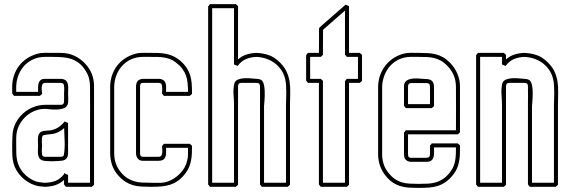

<svg xmlns="http://www.w3.org/2000/svg" viewBox="-20 -896 2765 931"><path d="M39.1 -479.5Q40 -507.8 48.8 -532.7Q57.6 -557.6 73 -577.6Q88.4 -597.7 110.4 -612.3Q132.3 -627 159.7 -634.8Q177.7 -640.1 197.8 -639.9Q217.8 -639.6 235.8 -639.6Q254.4 -639.6 274.2 -639.6Q293.9 -639.6 312.5 -635.3Q343.3 -627.9 369.1 -608.6Q395 -589.4 412.1 -563Q424.3 -543.9 430.2 -522.2Q436 -500.5 436 -478V0Q433.6 2.4 430.9 4.9Q428.2 7.3 425.3 9.8H299.3Q296.9 6.8 294.9 3.9Q293 1 290.5 -1.5V-23.4Q271.5 -6.3 249.8 1.2Q228 8.8 198.7 9.8Q186 9.3 173.3 7.6Q160.6 5.9 148.4 2Q130.9 -3.9 114.5 -14.2Q98.1 -24.4 84.7 -38.1Q71.3 -51.8 61 -68.4Q50.8 -85 45.9 -103Q40 -125 39.6 -146.2Q39.1 -167.5 39.1 -189.9Q39.1 -219.2 41 -245.8Q43 -272.5 55.7 -298.8Q64.5 -315.9 76.9 -330.6Q89.4 -345.2 104.7 -356.4Q120.1 -367.7 137.9 -375.2Q155.8 -382.8 174.3 -385.7Q181.6 -386.7 186.8 -387.2Q191.9 -387.7 198.7 -387.7H273.4Q283.2 -387.7 286.9 -391.8Q290.5 -396 290.5 -405.3Q291 -415 290.8 -424.1Q290.5 -433.1 290.5 -442.4Q290.5 -445.8 291 -452.1Q291.5 -458.5 291.5 -465.6Q291.5 -472.7 290.5 -479.5Q289.6 -486.3 286.6 -490.7Q281.2 -494.1 273.4 -494.1H199.2Q189.9 -494.1 186.3 -487.8Q182.6 -481.4 182.1 -472.7Q181.6 -463.9 182.9 -454.8Q184.1 -445.8 184.1 -440.9Q181.6 -438.5 179 -436Q176.3 -433.6 173.3 -431.2H47.9Q45.4 -434.1 43.5 -437Q41.5 -439.9 39.1 -442.4ZM58.6 -450.7H164.6Q164.6 -461.4 164.6 -472.4Q164.6 -483.4 167.2 -492.7Q169.9 -502 177 -507.8Q184.1 -513.7 198.7 -513.7H273.4Q280.8 -513.7 288.6 -511.5Q296.4 -509.3 301.8 -503.4Q306.6 -497.6 308.6 -489.5Q310.5 -481.4 310.8 -472.7Q311 -463.9 310.5 -455.6Q310.1 -447.3 310.1 -440.9Q310.1 -437 310.5 -430.4Q311 -423.8 311 -416Q311 -408.2 310.3 -400.4Q309.6 -392.6 307.1 -387.2Q301.3 -374.5 286.1 -369.9Q271 -365.2 253.7 -364.7Q236.3 -364.3 220.7 -366.2Q205.1 -368.2 198.7 -368.2Q196.3 -368.2 193.6 -368.2Q190.9 -368.2 188 -367.7Q162.6 -365.7 139.9 -354.7Q117.2 -343.8 100.1 -326.4Q83 -309.1 72 -286.4Q61 -263.7 59.1 -238.3Q58.6 -233.4 58.6 -225.6Q58.6 -217.8 58.6 -210Q58.6 -202.1 58.6 -196Q58.6 -189.9 58.6 -188.5Q58.6 -169.4 59.1 -152.6Q59.6 -135.7 62.7 -119.9Q65.9 -104 72.8 -89.1Q79.6 -74.2 92.3 -59.1Q104.5 -44.9 120.6 -33.7Q136.7 -22.5 154.8 -16.1Q163.1 -13.7 171.4 -12.5Q179.7 -11.2 188 -10.3Q189.9 -9.8 194.8 -9.8H198.7Q229 -10.7 250.5 -19.5Q272 -28.3 290.5 -51.3V-57.6Q292.5 -55.7 293.9 -54.7Q297.9 -52.7 302 -51.3Q306.2 -49.8 310.1 -47.9V-9.8H416.5V-240.2Q416.5 -299.3 416.7 -358.2Q417 -417 416.5 -476.1Q416.5 -496.6 411.6 -515.9Q406.7 -535.2 395.5 -552.2Q380.9 -576.2 363.5 -589.6Q346.2 -603 326.4 -609.9Q306.6 -616.7 283.9 -618.4Q261.2 -620.1 235.8 -620.1Q218.8 -620.1 200.9 -620.4Q183.1 -620.6 166 -616.7Q141.1 -610.8 121.6 -597.7Q102.1 -584.5 88.4 -565.9Q74.7 -547.4 67.1 -524.9Q59.6 -502.4 58.6 -478ZM310.1 -299.8V-151.9Q310.1 -143.1 307.1 -135.3Q302.2 -125 293.5 -120.6Q284.7 -116.2 273.4 -116.2Q272 -116.2 260 -115.2Q248 -114.3 233.2 -114Q218.3 -113.8 203.1 -115Q188 -116.2 179.7 -121.1Q171.4 -126 168 -134.8Q164.6 -143.6 163.8 -153.3Q163.1 -163.1 163.8 -173.1Q164.6 -183.1 164.6 -189.9Q164.6 -195.3 164.1 -202.6Q163.6 -210 163.6 -218Q163.6 -226.1 164.8 -233.6Q166 -241.2 169.4 -247.1Q173.3 -254.4 179.9 -257.3Q186.5 -260.3 194.1 -261.5Q201.7 -262.7 209.5 -262.7Q217.3 -262.7 223.6 -263.7Q246.1 -267.6 262.9 -278.6Q279.8 -289.6 293.5 -307.1ZM289.6 -144.5Q294.9 -176.3 293.5 -209.2Q292 -242.2 291 -274.9Q279.8 -264.6 266.8 -257.6Q253.9 -250.5 238.8 -247.1Q235.8 -246.1 227.8 -245.6Q219.7 -245.1 210.9 -243.9Q202.1 -242.7 195.1 -241.2Q188 -239.7 186.5 -237.3Q184.1 -232.9 183.3 -224.9Q182.6 -216.8 182.9 -208.7Q183.1 -200.7 183.6 -194.6Q184.1 -188.5 184.1 -188.5Q184.1 -185.5 183.3 -178.2Q182.6 -170.9 182.6 -162.8Q182.6 -154.8 183.8 -147.7Q185.1 -140.6 189 -138.2Q191.4 -136.7 194.1 -136.2Q196.8 -135.7 199.2 -135.7H273.4Q278.3 -135.7 283.4 -137.2Q288.6 -138.7 289.6 -144.5Z M514.2 -479.5Q515.1 -507.8 523.9 -532.7Q532.7 -557.6 548.1 -577.6Q563.5 -597.7 585.4 -612.3Q607.4 -627 634.8 -634.8Q652.8 -640.1 672.9 -639.9Q692.9 -639.6 710.9 -639.6Q728.5 -639.6 745.8 -639.2Q763.2 -638.7 780 -635.7Q796.9 -632.8 812.7 -626.7Q828.6 -620.6 843.3 -609.9Q866.7 -592.3 880.1 -574Q893.6 -555.7 900.6 -535.2Q907.7 -514.6 909.4 -491.5Q911.1 -468.3 911.1 -440.9Q908.7 -438.5 906 -436Q903.3 -433.6 900.4 -431.2H774.4Q772 -434.1 770 -437Q768.1 -439.9 765.6 -442.4Q765.6 -445.8 766.1 -452.1Q766.6 -458.5 766.6 -465.6Q766.6 -472.7 765.6 -479.5Q764.6 -486.3 761.7 -490.7Q756.3 -494.1 748.5 -494.1H674.3Q671.4 -494.1 667.5 -493.4Q663.6 -492.7 661.6 -489.3Q660.2 -486.8 659.7 -483.9Q659.2 -481 659.2 -478V-151.9Q659.2 -149.4 659.7 -146.2Q660.2 -143.1 661.6 -140.6Q664.1 -137.2 667.5 -136.5Q670.9 -135.7 674.3 -135.7H748.5Q758.3 -135.7 762.2 -141.4Q766.1 -147 766.8 -155Q767.6 -163.1 766.6 -171.9Q765.6 -180.7 765.6 -187.5Q768.1 -189.9 770 -192.9Q772 -195.8 774.4 -198.7H900.4Q903.3 -196.3 906 -193.8Q908.7 -191.4 911.1 -189Q911.1 -170.9 910.4 -153.6Q909.7 -136.2 906.7 -119.9Q903.8 -103.5 897.7 -87.9Q891.6 -72.3 880.4 -57.1Q862.8 -33.7 844.5 -20.5Q826.2 -7.3 805.4 -0.5Q784.7 6.3 761.2 8.1Q737.8 9.8 710.9 9.8Q685.5 9.8 664.3 8.5Q643.1 7.3 624.3 1.7Q605.5 -3.9 588.1 -14.9Q570.8 -25.9 552.7 -45.9Q532.7 -68.4 523.4 -96.2Q514.2 -124 514.2 -153.3ZM533.7 -151.9Q533.7 -126 542 -102.5Q550.3 -79.1 567.4 -59.1Q582.5 -41.5 598.6 -31.5Q614.7 -21.5 632.6 -16.6Q650.4 -11.7 669.9 -10.7Q689.5 -9.8 710.9 -9.8Q731 -9.8 752.2 -9.5Q773.4 -9.3 792.5 -15.6Q809.6 -21.5 825 -31.5Q840.3 -41.5 853 -54.7Q865.7 -67.9 874.8 -83.7Q883.8 -99.6 887.7 -117.2Q891.6 -132.8 891.6 -148.2Q891.6 -163.6 891.6 -179.2H785.2Q785.2 -172.9 785.6 -164.8Q786.1 -156.7 785.2 -148.7Q784.2 -140.6 781.2 -133.3Q778.3 -126 771.5 -121.6Q766.6 -118.7 760.5 -117.4Q754.4 -116.2 748.5 -116.2H673.8Q656.7 -116.2 648.2 -126.7Q639.6 -137.2 639.6 -153.3V-479.5Q639.6 -483.9 640.6 -487.8Q641.6 -491.7 643.1 -495.6Q647 -505.4 655.8 -509.5Q664.6 -513.7 673.8 -513.7H748.5Q755.9 -513.7 763.7 -511.5Q771.5 -509.3 776.9 -503.4Q781.2 -498 783.2 -491.5Q785.2 -484.9 785.4 -477.8Q785.6 -470.7 785.4 -463.6Q785.2 -456.5 785.2 -450.7H891.6Q891.6 -474.1 889.6 -493.9Q887.7 -513.7 881.3 -531Q875 -548.3 863 -564Q851.1 -579.6 831.5 -594.2Q818.4 -604.5 803.7 -609.9Q789.1 -615.2 773.7 -617.4Q758.3 -619.6 742.7 -619.9Q727.1 -620.1 710.9 -620.1Q693.8 -620.1 676 -620.4Q658.2 -620.6 641.1 -616.7Q616.2 -610.8 596.7 -597.7Q577.1 -584.5 563.5 -565.9Q549.8 -547.4 542.2 -524.9Q534.7 -502.4 533.7 -478Z M1375.5 9.8H1249.5Q1247.1 6.8 1245.1 3.9Q1243.2 1 1240.7 -1.5V-383.3Q1240.7 -406.7 1241 -429.7Q1241.2 -452.6 1240.7 -476.1Q1240.7 -480.5 1240 -483.6Q1239.3 -486.8 1236.8 -490.7Q1231.4 -494.1 1223.6 -494.1H1149.4Q1134.3 -494.1 1134.3 -478V0Q1131.8 2.4 1129.2 4.9Q1126.5 7.3 1123.5 9.8H998Q995.6 6.8 993.7 3.9Q991.7 1 989.3 -1.5V-864.7Q991.7 -867.2 993.7 -870.1Q995.6 -873 998 -876H1123.5Q1126.5 -873.5 1129.2 -871.1Q1131.8 -868.7 1134.3 -866.2V-607.9Q1153.3 -625 1176 -631.8Q1198.7 -638.7 1223.6 -639.6Q1239.7 -638.7 1254.6 -636.2Q1269.5 -633.8 1285.2 -627.9Q1296.9 -624 1307.4 -617.2Q1317.9 -610.4 1327.6 -602.1Q1354.5 -578.6 1366.9 -554Q1379.4 -529.3 1383.8 -502.2Q1388.2 -475.1 1387.2 -445.3Q1386.2 -415.5 1386.2 -381.8V0ZM1260.3 -9.8H1366.7V-383.3Q1366.7 -396 1367.4 -412.4Q1368.2 -428.7 1368.2 -446Q1368.2 -463.4 1367.2 -480.7Q1366.2 -498 1362.8 -512.7Q1356.9 -537.1 1343.8 -556.6Q1330.6 -576.2 1311.8 -590.1Q1293 -604 1270.3 -611.6Q1247.6 -619.1 1223.6 -620.1Q1195.3 -619.1 1172.4 -609.4Q1149.4 -599.6 1132.3 -576.2L1114.7 -583.5V-856.4H1008.8V-9.8H1114.7V-383.3Q1114.7 -409.7 1112.5 -436.3Q1110.4 -462.9 1115.7 -488.8Q1119.1 -504.4 1134 -510.3Q1148.9 -516.1 1166.7 -516.8Q1184.6 -517.6 1200.9 -515.6Q1217.3 -513.7 1223.6 -513.7Q1231.9 -513.7 1240.5 -511Q1249 -508.3 1253.9 -500.5Q1258.3 -493.2 1260.5 -481.9Q1262.7 -470.7 1263.4 -457.8Q1264.2 -444.8 1263.7 -431.9Q1263.2 -418.9 1262.5 -408.2Q1261.7 -397.5 1261 -390.1Q1260.3 -382.8 1260.3 -381.8Z M1473.1 -639.6H1526.4Q1526.9 -668.9 1526.9 -698.5Q1526.9 -728 1526.9 -757.3L1529.8 -763.2Q1561.5 -791 1592.8 -818.4Q1624 -845.7 1655.8 -873.5Q1660.2 -871.6 1664.3 -869.9Q1668.5 -868.2 1672.4 -866.2V-639.6H1724.6Q1727.5 -637.2 1730.2 -634.8Q1732.9 -632.3 1735.4 -629.9V-503.9Q1732.9 -501.5 1730.2 -499Q1727.5 -496.6 1724.6 -494.1H1672.4V0Q1669.9 2.4 1667.2 4.9Q1664.6 7.3 1661.6 9.8H1535.2Q1532.7 6.8 1530.8 3.9Q1528.8 1 1526.4 -1.5V-494.1H1473.1Q1470.7 -497.1 1468.8 -500Q1466.8 -502.9 1464.4 -505.4V-628.4ZM1483.9 -620.1V-513.7H1535.2Q1538.1 -511.2 1540.8 -508.8Q1543.5 -506.3 1545.9 -503.9V-9.8H1652.8V-502.4Q1655.3 -504.9 1657.2 -507.8Q1659.2 -510.7 1661.6 -513.7H1715.8V-620.1H1661.6Q1659.2 -623 1657.2 -626Q1655.3 -628.9 1652.8 -631.3V-844.7Q1626 -821.3 1599.6 -798.1Q1573.2 -774.9 1546.4 -751.5Q1546.4 -720.7 1546.1 -690.7Q1545.9 -660.6 1545.9 -629.9Q1543.5 -627.4 1540.8 -625Q1538.1 -622.6 1535.2 -620.1Z M1813.5 -478Q1814.5 -506.3 1823.2 -531.2Q1832 -556.2 1847.7 -576.7Q1863.3 -597.2 1885 -612.1Q1906.7 -627 1934.1 -634.8Q1952.1 -640.1 1972.2 -639.9Q1992.2 -639.6 2010.3 -639.6Q2033.7 -639.6 2054 -638.4Q2074.2 -637.2 2093 -632.6Q2111.8 -627.9 2129.2 -617.9Q2146.5 -607.9 2163.6 -590.3Q2186 -566.9 2198.2 -537.8Q2210.4 -508.8 2210.4 -476.6V-254.4Q2208 -252 2205.3 -249.5Q2202.6 -247.1 2199.7 -244.6H1958.5V-147.5Q1958.5 -142.1 1960.9 -135.7Q1963.9 -132.8 1966.8 -131.8Q1969.7 -130.9 1973.6 -130.9H2047.9Q2057.6 -130.9 2061.3 -135.3Q2064.9 -139.6 2064.9 -148.9Q2065.4 -159.2 2065.2 -169.2Q2064.9 -179.2 2064.9 -189.5Q2067.4 -191.9 2069.3 -194.8Q2071.3 -197.8 2073.7 -200.7H2199.7Q2202.6 -198.2 2205.3 -195.8Q2208 -193.4 2210.4 -190.9Q2210.4 -172.4 2210.2 -154.1Q2210 -135.7 2207 -118.2Q2204.1 -100.6 2197.8 -83.7Q2191.4 -66.9 2179.7 -51.8Q2161.6 -28.3 2143.3 -15.1Q2125 -2 2104.5 4.9Q2084 11.7 2060.8 13.4Q2037.6 15.1 2010.3 15.1Q1985.8 15.1 1964.4 13.9Q1942.9 12.7 1923.6 7.1Q1904.3 1.5 1886.5 -9.8Q1868.7 -21 1852.1 -41Q1813.5 -87.4 1813.5 -148.9ZM1833 -147.5Q1833 -124.5 1839.4 -103.3Q1845.7 -82 1859.4 -63.5Q1875 -42.5 1891.4 -30.5Q1907.7 -18.6 1926 -12.7Q1944.3 -6.8 1965.1 -5.6Q1985.8 -4.4 2010.3 -4.4Q2035.6 -4.4 2056.6 -5.6Q2077.6 -6.8 2096.2 -12.7Q2114.7 -18.6 2131.3 -30.3Q2147.9 -42 2164.1 -63.5Q2174.3 -76.7 2179.7 -90.8Q2185.1 -105 2187.5 -119.9Q2189.9 -134.8 2190.4 -150.1Q2190.9 -165.5 2190.9 -181.2H2084.5Q2084.5 -169.4 2084.7 -157Q2085 -144.5 2082.3 -134.5Q2079.6 -124.5 2071.8 -117.9Q2064 -111.3 2047.9 -111.3H1973.1Q1956.5 -111.3 1945.8 -123Q1941.4 -128.4 1940.2 -135.5Q1939 -142.6 1939 -148.9V-252.9Q1941.4 -255.4 1943.4 -258.3Q1945.3 -261.2 1947.8 -264.2H2190.9Q2190.9 -317.4 2191.2 -369.4Q2191.4 -421.4 2190.9 -474.6Q2190.9 -534.2 2148.9 -577.1Q2133.3 -593.3 2117.7 -601.8Q2102.1 -610.4 2085.2 -614.5Q2068.4 -618.7 2049.8 -619.4Q2031.2 -620.1 2010.3 -620.1Q1993.2 -620.1 1975.3 -620.4Q1957.5 -620.6 1940.4 -616.7Q1915.5 -610.8 1896 -597.4Q1876.5 -584 1862.8 -565.2Q1849.1 -546.4 1841.6 -523.7Q1834 -501 1833 -476.6ZM1939 -382.8V-478Q1939 -491.2 1945.3 -499Q1951.7 -506.8 1961.7 -510.5Q1971.7 -514.2 1983.9 -515.1Q1996.1 -516.1 2008.1 -515.4Q2020 -514.6 2030.5 -513.7Q2041 -512.7 2047.9 -512.7Q2058.1 -512.7 2066.4 -509Q2074.7 -505.4 2080.1 -496.1Q2084.5 -487.3 2084.5 -476.6V-381.3Q2082 -378.9 2079.3 -376.5Q2076.7 -374 2073.7 -371.6H1947.8ZM1958.5 -391.1H2064.9Q2064.9 -412.1 2065.2 -432.9Q2065.4 -453.6 2064.9 -474.6Q2064.9 -479 2064.2 -482.4Q2063.5 -485.8 2061 -489.7Q2055.7 -493.2 2047.9 -493.2H1973.6Q1958.5 -493.2 1958.5 -476.6Z M2674.8 9.8H2548.8Q2546.4 6.8 2544.4 3.9Q2542.5 1 2540 -1.5V-383.3Q2540 -406.7 2540.3 -429.7Q2540.5 -452.6 2540 -476.1Q2540 -480.5 2539.3 -483.6Q2538.6 -486.8 2536.1 -490.7Q2530.8 -494.1 2522.9 -494.1H2448.7Q2433.6 -494.1 2433.6 -478V0Q2431.2 2.4 2428.5 4.9Q2425.8 7.3 2422.9 9.8H2297.4Q2294.9 6.8 2293 3.9Q2291 1 2288.6 -1.5V-628.4Q2291 -630.9 2293 -633.8Q2294.9 -636.7 2297.4 -639.6H2422.9Q2425.8 -637.2 2428.5 -634.8Q2431.2 -632.3 2433.6 -629.9V-607.9Q2452.6 -625 2475.3 -631.8Q2498 -638.7 2522.9 -639.6Q2539.1 -638.7 2554 -636.2Q2568.8 -633.8 2584.5 -627.9Q2596.2 -624 2606.7 -617.2Q2617.2 -610.4 2627 -602.1Q2653.8 -578.6 2666.3 -554Q2678.7 -529.3 2683.1 -502.2Q2687.5 -475.1 2686.5 -445.3Q2685.5 -415.5 2685.5 -381.8V0ZM2559.6 -9.8H2666V-383.3Q2666 -396 2666.7 -412.4Q2667.5 -428.7 2667.5 -446Q2667.5 -463.4 2666.5 -480.7Q2665.5 -498 2662.1 -512.7Q2656.2 -537.1 2643.1 -556.6Q2629.9 -576.2 2611.1 -590.1Q2592.3 -604 2569.6 -611.6Q2546.9 -619.1 2522.9 -620.1Q2494.6 -619.1 2471.7 -609.4Q2448.7 -599.6 2431.6 -576.2L2414.1 -583.5V-620.1H2308.1V-9.8H2414.1V-383.3Q2414.1 -409.7 2411.9 -436.3Q2409.7 -462.9 2415 -488.8Q2418.5 -504.4 2433.3 -510.3Q2448.2 -516.1 2466.1 -516.8Q2483.9 -517.6 2500.2 -515.6Q2516.6 -513.7 2522.9 -513.7Q2531.2 -513.7 2539.8 -511Q2548.3 -508.3 2553.2 -500.5Q2557.6 -493.2 2559.8 -481.9Q2562 -470.7 2562.7 -457.8Q2563.5 -444.8 2563 -431.9Q2562.5 -418.9 2561.8 -408.2Q2561 -397.5 2560.3 -390.1Q2559.6 -382.8 2559.6 -381.8Z"/></svg>

Font: Preussische VI 9 Linie
Style: Regular
Weight: 400
Designer: Peter Wiegel
Foundry: Peter Wiegel
Version: Version 1.000 2009 initial release